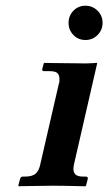

<svg xmlns="http://www.w3.org/2000/svg" viewBox="-20 -651 379 672"><path d="M220 -571Q220 -596 237 -613.5Q254 -631 279 -631Q304 -631 321.5 -613.5Q339 -596 339 -571Q339 -546 321.5 -528.5Q304 -511 279 -511Q254 -511 237 -528.5Q220 -546 220 -571ZM121 -76 186 -358Q188 -363 188 -367.5Q188 -372 188 -375Q188 -389 180.5 -395.5Q173 -402 153 -402H134Q126 -402 128 -410L133 -429L135 -431Q135 -431 152.5 -430.5Q170 -430 195 -430Q220 -430 244 -429.5Q268 -429 281 -429Q292 -429 305.5 -430Q319 -431 319 -431L320 -429L239 -76Q238 -72 237.5 -67.5Q237 -63 237 -60Q237 -47 244.5 -40Q252 -33 271 -33H280Q289 -33 287 -24L281 -1L279 1Q279 1 258.5 0.5Q238 0 211.5 -0.5Q185 -1 165 -1Q152 -1 132 -0.5Q112 0 92 0Q72 0 59 0.5Q46 1 46 1L44 -1L50 -24Q52 -33 60 -33H68Q94 -33 105.5 -44Q117 -55 121 -76Z"/></svg>

Font: Libertinus Serif SemiBold
Style: Italic
Weight: 600
Italic angle: -11.5°
Designer: Philipp H. Poll, Khaled Hosny
Foundry: Caleb Maclennan
Version: Version 7.051;RELEASE